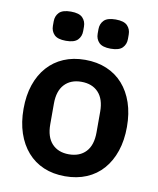

<svg xmlns="http://www.w3.org/2000/svg" viewBox="-84 -808 732 887"><g transform="rotate(10 281.5 -365.0)"><path d="M281 12Q225 12 180.5 -7Q136 -26 104.5 -62Q73 -98 56 -148.5Q39 -199 39 -262Q39 -325 56 -375Q73 -425 104.5 -460.5Q136 -496 180.5 -515Q225 -534 281 -534Q337 -534 382 -515Q427 -496 458.5 -460.5Q490 -425 507 -375Q524 -325 524 -262Q524 -199 507 -148.5Q490 -98 458.5 -62Q427 -26 382 -7Q337 12 281 12ZM281 -91Q332 -91 361 -122Q390 -153 390 -213V-310Q390 -369 361 -400Q332 -431 281 -431Q231 -431 202 -400Q173 -369 173 -310V-213Q173 -153 202 -122Q231 -91 281 -91ZM177 -605Q138 -605 122 -621.5Q106 -638 106 -663V-684Q106 -709 122 -725.5Q138 -742 177 -742Q216 -742 232 -725.5Q248 -709 248 -684V-663Q248 -638 232 -621.5Q216 -605 177 -605ZM387 -605Q348 -605 332 -621.5Q316 -638 316 -663V-684Q316 -709 332 -725.5Q348 -742 387 -742Q426 -742 442 -725.5Q458 -709 458 -684V-663Q458 -638 442 -621.5Q426 -605 387 -605Z"/></g></svg>

Font: IBM Plex Sans Hebrew SmBld
Style: Regular
Weight: 600
Designer: Mike Abbink, Paul van der Laan, Pieter van Rosmalen, Yanek Iontef
Foundry: Bold Monday
Version: Version 1.3